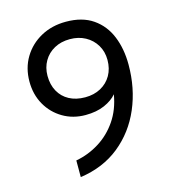

<svg xmlns="http://www.w3.org/2000/svg" viewBox="-108 -801 813 903"><g transform="rotate(-15 298.5 -350.0)"><path d="M174 12V-69Q234.5 -80 287.2 -112.8Q340 -145.5 376.5 -198.8Q413 -252 425 -324Q404 -298.5 364.8 -281.2Q325.5 -264 272 -264Q211 -264 162.2 -292.8Q113.5 -321.5 85.2 -371.2Q57 -421 57 -484Q57 -550 88 -601.5Q119 -653 172.8 -682.5Q226.5 -712 295 -712Q374.5 -712 426.2 -676.2Q478 -640.5 503 -579.2Q528 -518 528 -441Q528 -326 486.5 -229Q445 -132 365.8 -68Q286.5 -4 174 12ZM292 -345Q335 -345 368 -363Q401 -381 419.5 -413.2Q438 -445.5 438 -488Q438 -528.5 419 -560.2Q400 -592 367 -610Q334 -628 292 -628Q248.5 -628 215.8 -610Q183 -592 164.5 -560.2Q146 -528.5 146 -488Q146 -445 163.8 -412.8Q181.5 -380.5 214.2 -362.8Q247 -345 292 -345Z"/></g></svg>

Font: Overpass
Style: Regular
Weight: 400
Designer: Delve Withrington, Dave Bailey, Thomas Jockin
Foundry: Delve Fonts LLC
Version: Version 4.000